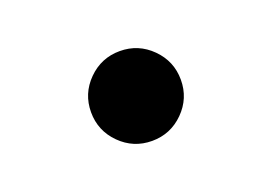

<svg xmlns="http://www.w3.org/2000/svg" viewBox="-46 -509 592 418"><g transform="rotate(-20 250.0 -300.0)"><path d="M250 -196Q207 -196 176.5 -226.5Q146 -257 146 -300Q146 -343 176.5 -373.5Q207 -404 250 -404Q293 -404 323.5 -373.5Q354 -343 354 -300Q354 -257 323.5 -226.5Q293 -196 250 -196Z"/></g></svg>

Font: Reem Kufi Ink
Style: Bold
Weight: 700
Designer: Khaled Hosny
Version: Version 1.002